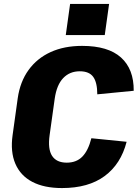

<svg xmlns="http://www.w3.org/2000/svg" viewBox="-20 -944 704 975"><path d="M295 11Q204 11 144 -20.5Q84 -52 58 -112.5Q32 -173 44 -258L70 -445Q82 -529 125 -588.5Q168 -648 237 -679.5Q306 -711 397 -711Q529 -711 594.5 -652Q660 -593 659 -483L474 -465Q474 -525 453.5 -553.5Q433 -582 385 -582Q334 -582 301 -547.5Q268 -513 258 -444L232 -258Q222 -187 244.5 -152.5Q267 -118 319 -118Q368 -118 398 -148.5Q428 -179 444 -242L623 -224Q594 -111 511.5 -50Q429 11 295 11ZM534 -924 512 -766H314L336 -924Z"/></svg>

Font: Pathway Extreme SemiCondensed ExtraBold
Style: Italic
Weight: 800
Width: 4
Italic angle: -8°
Version: Version 1.001;gftools[0.9.26]